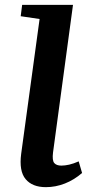

<svg xmlns="http://www.w3.org/2000/svg" viewBox="-20 -763 369 793"><path d="M169.5 10Q113.5 10 85.8 -23.2Q58 -56.5 67.5 -128L143.5 -684.5L65.5 -696L71.5 -743H281.5L199 -133Q195 -100.5 204 -89.8Q213 -79 233.5 -79Q248 -79 265.8 -83Q283.5 -87 305 -96.5L319 -48.5Q286 -20 247.8 -5Q209.5 10 169.5 10Z"/></svg>

Font: Merriweather 20pt SemiBold
Style: Italic
Weight: 600
Italic angle: -7.8°
Version: Version 2.101